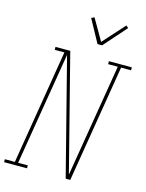

<svg xmlns="http://www.w3.org/2000/svg" viewBox="-176 -1048 862 1132"><g transform="rotate(15 254.5 -482.5)"><path d="M-37 0V-18H24L139 -717H80V-735H170L351 -28L465 -717H406V-735H546V-717H485L367 0H339L158 -707L44 -18H103V0ZM315 -815 239 -954 257 -963 332 -833 451 -965 465 -953 343 -815Z"/></g></svg>

Font: Iosevka Curly Slab Thin
Style: Italic
Weight: 100
Italic angle: -9°
Monospace: yes
Designer: Belleve Invis
Foundry: Belleve Invis
Version: Version 22.1.2; ttfautohint (v1.8.4)